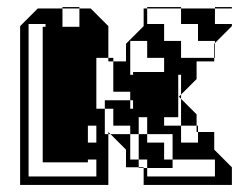

<svg xmlns="http://www.w3.org/2000/svg" viewBox="-20 -524 698 544"><path d="M589 -504H637V-500H589ZM589 -360H587V-400L589 -402V-408H541V-456H493V-500H397V-504H493V-500H589V-456H637V-450L589 -402ZM349 -312H357V-320H445V-360H397V-408H349ZM493 -216V-244L487 -250L493 -256V-264H485V-216ZM485 -192H445V-168H493V-216H485ZM397 -168V-192H373V-168ZM541 -120V-150H537V-168H493V-120ZM373 -144H397V-120H373ZM229 -64H101V-448H109V-456H61V-24H253V-72H229ZM469 -48H397V-72H373V-120H445V-72H469ZM493 -264V-312H485V-264ZM253 -120V-168H229V-120ZM397 -168H373V-144H349V-168H301V-216H277V-240H349V-216H357V-240H349V-264H301V-350H287V-360H253V-216H277V-144H287V0H37V-450L87 -500H157V-448H205V-500H157V-504H205V-500H237L287 -450V-360H301V-350H337V-400L387 -450V-500H397V-456H445V-408H493V-360H587V-350H537V-300L493 -256V-244L537 -200V-168H541V-150H587V-100L637 -50V0H387V-48H373V-50H337V-100L293 -144H287V-150L293 -144H349V-72H373V-50H387V-48H397V-24H589V-72H469V-144H397Z"/></svg>

Font: Rubik Broken Fax
Style: Regular
Weight: 400
Designer: Hubert and Fischer, NaN
Foundry: Hubert and Fischer, NaN
Version: Version 2.201